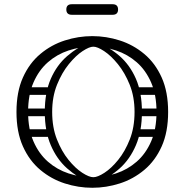

<svg xmlns="http://www.w3.org/2000/svg" viewBox="-20 -881 874 909"><path d="M721 -351Q721 -432 695.5 -490.5Q670 -549 627 -586.5Q584 -624 529.5 -642Q475 -660 417 -660Q359 -660 304.5 -642Q250 -624 207 -586.5Q164 -549 138.5 -490.5Q113 -432 113 -351Q113 -270 138.5 -211.5Q164 -153 207 -115.5Q250 -78 304.5 -60Q359 -42 417 -42Q475 -42 529.5 -60Q584 -78 627 -115.5Q670 -153 695.5 -211.5Q721 -270 721 -351ZM58 -351Q58 -446 88.5 -514Q119 -582 171 -625.5Q223 -669 287 -689.5Q351 -710 417 -710Q483 -710 547 -689.5Q611 -669 663 -625.5Q715 -582 745.5 -514Q776 -446 776 -351Q776 -256 745.5 -188Q715 -120 663 -76.5Q611 -33 547 -12.5Q483 8 417 8Q351 8 287 -12.5Q223 -33 171 -76.5Q119 -120 88.5 -188Q58 -256 58 -351ZM222 -252Q222 -243 217 -238Q212 -233 205 -233H110Q94 -233 94 -252Q94 -269 111 -269H205Q222 -269 222 -252ZM220 -451Q220 -442 215 -437Q210 -432 203 -432H108Q92 -432 92 -451Q92 -468 109 -468H203Q220 -468 220 -451ZM214 -350Q214 -341 209 -336Q204 -331 197 -331H102Q86 -331 86 -350Q86 -367 103 -367H197Q214 -367 214 -350ZM613 -252Q613 -269 630 -269H724Q741 -269 741 -252Q741 -233 725 -233H630Q623 -233 618 -238Q613 -243 613 -252ZM615 -451Q615 -468 632 -468H726Q743 -468 743 -451Q743 -432 727 -432H632Q625 -432 620 -437Q615 -442 615 -451ZM621 -350Q621 -367 638 -367H732Q749 -367 749 -350Q749 -331 733 -331H638Q631 -331 626 -336Q621 -341 621 -350ZM439 -18 422 -42Q442 -42 474.5 -63Q507 -84 539.5 -124Q572 -164 594.5 -221Q617 -278 617 -351Q617 -423 594 -480Q571 -537 538 -577.5Q505 -618 473 -639Q441 -660 422 -660L438 -680Q498 -658 546.5 -615.5Q595 -573 623.5 -508Q652 -443 652 -351Q652 -260 623.5 -193.5Q595 -127 547 -84Q499 -41 439 -18ZM405 -18Q346 -41 297.5 -84Q249 -127 220.5 -193.5Q192 -260 192 -351Q192 -443 220.5 -508Q249 -573 298 -615.5Q347 -658 406 -680L422 -660Q403 -660 371 -639Q339 -618 306 -577.5Q273 -537 250 -480Q227 -423 227 -351Q227 -278 249.5 -221Q272 -164 304.5 -124Q337 -84 369.5 -63Q402 -42 422 -42ZM320 -811Q294 -811 294 -836Q294 -861 320 -861H513Q539 -861 539 -836Q539 -811 513 -811Z"/></svg>

Font: Nsibidi Libre Uzo
Style: Regular
Weight: 400
Designer: Oluwaseun Badejo
Version: Version 1.021